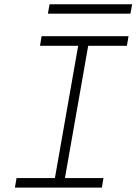

<svg xmlns="http://www.w3.org/2000/svg" viewBox="-20 -859 626 879"><path d="M48.3 0 55.7 -43.9H231.4L337.9 -649.4H163.1L170.4 -693.4H568.4L561 -649.4H383.8L277.3 -43.9H453.6L446.3 0ZM199.2 -796.4 207 -839.4H585L577.1 -796.4Z"/></svg>

Font: Cascadia Code ExtraLight
Style: Italic
Weight: 200
Italic angle: -10°
Monospace: yes
Designer: Aaron Bell
Foundry: Saja Typeworks
Version: Version 2404.023; ttfautohint (v1.8.4)